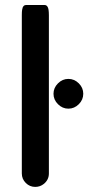

<svg xmlns="http://www.w3.org/2000/svg" viewBox="-20 -734 353 769"><path d="M212.2 -316.7Q194.3 -334.5 194.3 -358.4Q194.3 -382.3 212.2 -400.1Q230 -418 253.9 -418Q277.8 -418 295.7 -400.1Q313.5 -382.3 313.5 -358.4Q313.5 -334.5 295.7 -316.7Q277.8 -298.8 253.9 -298.8Q230 -298.8 212.2 -316.7ZM67.4 -39.1V-672.9Q67.4 -688 68.6 -694.6Q69.8 -701.2 71 -704.3Q72.3 -707.5 75.4 -710.7Q78.6 -713.9 84 -713.9H159.2Q166 -713.9 170.4 -707Q175.8 -699.2 175.8 -672.9V-39.1Q175.8 -14.2 155.8 2.4Q140.6 14.6 121.1 14.6Q99.1 14.6 83.3 -1.2Q67.4 -17.1 67.4 -39.1Z"/></svg>

Font: YuPearl-SemiBold
Style: SemiBold
Weight: 600
Designer: Max Yao
Foundry: Max-Everyday
Version: Version 1.011; ttfautohint (v1.8.3)